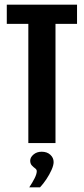

<svg xmlns="http://www.w3.org/2000/svg" viewBox="-20 -611 358 820"><path d="M101 0V-509H9V-591H309V-509H217V0ZM105 189Q119 168 128 150Q137 132 137 120Q137 113 130 108Q123 103 116 95.5Q109 88 109 75Q109 61 123 49Q137 37 158 37Q181 37 195 50Q209 63 209 81Q209 95 200 115Q191 135 178 154.5Q165 174 151 189Z"/></svg>

Font: Alumni Sans Thin
Style: Bold
Weight: 700
Version: Version 1.018